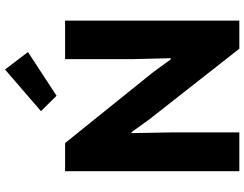

<svg xmlns="http://www.w3.org/2000/svg" viewBox="-128 -880 1008 793"><g transform="rotate(-90 376.5 -484.0)"><path d="M65.4 -719.7H181.6L475.6 -354.5L527.3 -283.2H532.2L528.3 -439.5V-719.7H687.5V0H571.3L279.3 -372.1L226.6 -445.3H222.7L225.6 -281.2V0H65.4ZM313.5 -819.3 485.4 -967.8 557.6 -873 377 -754.9Z"/></g></svg>

Font: Reddit Sans Fudge ExtraBold
Style: Regular
Weight: 800
Designer: Stephen Hutchings
Foundry: Reddit
Version: Version 1.011